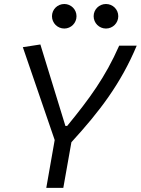

<svg xmlns="http://www.w3.org/2000/svg" viewBox="-20 -916 686 936"><path d="M205.6 0H288.6L328.1 -222.7C465.3 -372.6 568.4 -507.3 646.5 -693.4H561C493.2 -539.6 416 -434.6 307.6 -302.2H298.8L176.8 -699.2L91.3 -686L246.6 -233.4ZM496.6 -776.9C529.8 -776.9 556.6 -803.7 556.6 -836.9C556.6 -870.1 529.8 -896.5 496.6 -896.5C463.4 -896.5 436.5 -870.1 436.5 -836.9C436.5 -803.7 463.4 -776.9 496.6 -776.9ZM293.5 -776.9C326.2 -776.9 353 -803.7 353 -836.9C353 -870.1 326.2 -896.5 293.5 -896.5C260.3 -896.5 233.4 -870.1 233.4 -836.9C233.4 -803.7 260.3 -776.9 293.5 -776.9Z"/></svg>

Font: Cascadia Mono SemiLight
Style: Italic
Weight: 350
Italic angle: -10°
Monospace: yes
Designer: Aaron Bell
Foundry: Saja Typeworks
Version: Version 2404.023